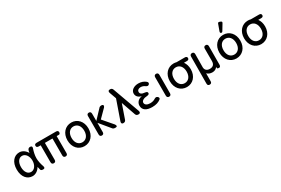

<svg xmlns="http://www.w3.org/2000/svg" viewBox="107 -2090 5286 3615"><g transform="rotate(-30 2750.0 -282.0)"><path d="M242 11C310 11 370 -32 406 -95C410 -73 416 -47 423 -25C429 -8 445 0 473 0H481C510 0 519 -22 506 -55C484 -117 469 -187 469 -246C469 -305 484 -376 506 -438C519 -471 507 -492 473 -492C445 -492 428 -480 418 -454C412 -436 408 -416 406 -397C371 -459 312 -504 242 -504C128 -504 41 -409 41 -246C41 -83 128 11 242 11ZM134 -246C134 -354 186 -424 260 -421C332 -418 383 -342 383 -246C383 -151 332 -74 260 -72C186 -69 134 -138 134 -246Z M707 0C737 0 752 -17 752 -48V-417H917V-48C917 -17 934 0 963 0C992 0 1008 -17 1008 -48V-417H1056C1075 -417 1086 -432 1087 -457C1087 -484 1069 -497 1039 -497H617C586 -497 569 -483 570 -457C570 -431 586 -417 617 -417H661V-48C661 -17 678 0 707 0Z M1371 11C1502 11 1599 -92 1599 -245C1599 -398 1502 -501 1371 -501C1239 -501 1143 -398 1143 -245C1143 -92 1239 11 1371 11ZM1233 -245C1233 -352 1290 -417 1371 -417C1452 -417 1509 -352 1509 -245C1509 -138 1452 -73 1371 -73C1290 -73 1233 -138 1233 -245Z M1752 0C1781 0 1797 -17 1797 -48V-250L1979 -30C1993 -9 2011 0 2037 0H2056C2086 0 2091 -26 2067 -58L1884 -271L2050 -438C2076 -468 2065 -497 2023 -497C1998 -497 1980 -488 1965 -468L1797 -290V-449C1797 -480 1781 -497 1752 -497C1723 -497 1707 -479 1707 -449V-48C1707 -17 1723 0 1752 0Z M2215 0H2222C2249 0 2267 -13 2276 -39L2382 -344L2489 -38C2498 -12 2517 0 2544 0H2554C2584 0 2595 -22 2584 -55L2373 -639C2363 -665 2346 -677 2319 -677H2310C2280 -677 2268 -656 2279 -622L2332 -475L2185 -54C2174 -21 2187 0 2215 0Z M2844 11C2926 11 2984 -10 3029 -45C3050 -61 3046 -84 3024 -103C3003 -120 2983 -118 2958 -103C2928 -82 2891 -71 2843 -71C2778 -71 2734 -99 2734 -144C2734 -187 2787 -217 2862 -220C2894 -224 2910 -234 2910 -257C2910 -280 2893 -291 2861 -295C2787 -301 2759 -324 2759 -367C2759 -399 2788 -425 2837 -425C2874 -425 2907 -410 2931 -391C2957 -375 2976 -372 2996 -391C3014 -409 3014 -432 2990 -452C2951 -485 2899 -507 2832 -507C2740 -507 2663 -459 2663 -384C2663 -317 2713 -282 2771 -265C2692 -257 2643 -195 2643 -131C2643 -35 2720 11 2844 11Z M3214 0C3243 0 3259 -17 3259 -48L3260 -449C3260 -480 3243 -497 3214 -497C3185 -497 3168 -479 3168 -449V-48C3168 -17 3185 0 3214 0Z M3597 11C3728 11 3825 -92 3825 -245C3825 -313 3806 -370 3774 -414H3838C3869 -414 3885 -428 3885 -454C3885 -479 3868 -493 3838 -493H3658C3639 -498 3618 -501 3597 -501C3465 -501 3369 -398 3369 -245C3369 -92 3465 11 3597 11ZM3459 -245C3459 -352 3516 -417 3597 -417C3678 -417 3735 -352 3735 -245C3735 -138 3678 -73 3597 -73C3516 -73 3459 -138 3459 -245Z M3989 186C4019 186 4035 169 4035 139L4036 -34C4062 -5 4104 11 4150 11C4202 11 4235 -11 4258 -43L4261 -17C4262 -6 4275 0 4299 0C4322 0 4335 -17 4335 -48L4337 -449C4337 -480 4321 -497 4292 -497C4262 -497 4246 -479 4246 -449V-181C4246 -109 4213 -70 4139 -70C4076 -70 4038 -105 4037 -164L4040 -449C4040 -480 4024 -497 3995 -497C3965 -497 3948 -479 3948 -449L3944 139C3944 170 3960 186 3989 186Z M4674 11C4805 11 4902 -92 4902 -245C4902 -398 4805 -501 4674 -501C4542 -501 4446 -398 4446 -245C4446 -92 4542 11 4674 11ZM4536 -245C4536 -352 4593 -417 4674 -417C4755 -417 4812 -352 4812 -245C4812 -138 4755 -73 4674 -73C4593 -73 4536 -138 4536 -245ZM4648 -590C4642 -571 4646 -557 4660 -552C4675 -546 4687 -551 4697 -568L4775 -697C4787 -715 4783 -731 4761 -739L4739 -747C4719 -755 4705 -749 4698 -728Z M5212 11C5343 11 5440 -92 5440 -245C5440 -313 5421 -370 5389 -414H5453C5484 -414 5500 -428 5500 -454C5500 -479 5483 -493 5453 -493H5273C5254 -498 5233 -501 5212 -501C5080 -501 4984 -398 4984 -245C4984 -92 5080 11 5212 11ZM5074 -245C5074 -352 5131 -417 5212 -417C5293 -417 5350 -352 5350 -245C5350 -138 5293 -73 5212 -73C5131 -73 5074 -138 5074 -245Z"/></g></svg>

Font: 寒蝉半圆体
Style: Regular
Weight: 400
Designer: Yoshimichi Ohira & Warren
Foundry: ChillType
Version: Version 1.800;Glyphs 3.1.1 (3135)